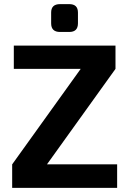

<svg xmlns="http://www.w3.org/2000/svg" viewBox="-20 -911 626 931"><path d="M372 -578 540 -577 207 -113 39 -114ZM548 -114V0H39V-114ZM540 -690V-577H47V-690ZM316 -891Q358 -891 358 -850V-798Q358 -756 316 -756H271Q228 -756 228 -798V-850Q228 -891 271 -891Z"/></svg>

Font: Exo 2
Style: Bold
Weight: 700
Designer: Natanael Gama
Foundry: Natanael Gama
Version: Version 2.010